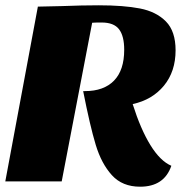

<svg xmlns="http://www.w3.org/2000/svg" viewBox="-23 -685 683 725"><path d="M211 -662Q287 -665 349 -665Q444 -665 505.5 -653Q567 -641 603.5 -604Q640 -567 640 -495Q640 -415 596 -361.5Q552 -308 478 -292Q508 -197 545 -137Q582 -77 624 -59Q597 20 506 20Q439 20 399.5 -23.5Q360 -67 338.5 -138Q317 -209 291 -341H298Q369 -341 407.5 -380.5Q446 -420 446 -497Q446 -549 426.5 -574.5Q407 -600 361 -600Q332 -600 325 -599L210 0H-3L120 -660Q186 -662 211 -662Z"/></svg>

Font: Sansita ExtraBold Italic
Style: Regular
Weight: 800
Italic angle: -11°
Designer: Pablo Cosgaya
Foundry: Omnibus-Type
Version: Version 1.006